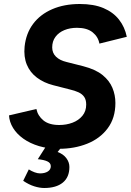

<svg xmlns="http://www.w3.org/2000/svg" viewBox="-20 -730 654 960"><path d="M275 14Q220 14 175 0.5Q130 -13 97 -36.5Q64 -60 45.5 -90Q27 -120 25 -153L162 -185Q169 -151 197 -128Q225 -105 276 -105Q312 -105 342.5 -116.5Q373 -128 392 -151Q411 -174 411 -207Q411 -231 401 -245.5Q391 -260 372.5 -268.5Q354 -277 328 -283L246 -304Q199 -316 164.5 -342Q130 -368 114 -407Q98 -446 103 -497Q110 -563 145.5 -610.5Q181 -658 241 -684Q301 -710 379 -710Q449 -710 497.5 -689.5Q546 -669 575 -632Q604 -595 614 -546L477 -512Q471 -546 443 -568.5Q415 -591 365 -591Q330 -591 302 -579.5Q274 -568 257.5 -546Q241 -524 241 -493Q241 -465 260 -446.5Q279 -428 313 -420L396 -399Q458 -383 492.5 -355Q527 -327 542 -291Q557 -255 557 -215Q557 -140 518.5 -88.5Q480 -37 416 -11.5Q352 14 275 14ZM201 210Q178 210 151 201.5Q124 193 96 174L124 117Q138 126 153 131.5Q168 137 180 137Q204 137 219 127.5Q234 118 234 101Q234 85 217 77Q200 69 169 66L215 -6L292 0L268 30Q296 40 311.5 60.5Q327 81 327 105Q327 156 294 183Q261 210 201 210Z"/></svg>

Font: Figtree
Style: Bold Italic
Weight: 700
Italic angle: -9.5°
Foundry: Erik Kennedy
Version: Version 2.001;gftools[0.9.30]